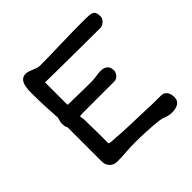

<svg xmlns="http://www.w3.org/2000/svg" viewBox="-172 -819 988 988"><g transform="rotate(-45 321.5 -325.0)"><path d="M104.5 -314Q99.6 -321.8 98.1 -330.8Q96.7 -339.8 96.7 -349.1Q96.7 -357.4 99.6 -366.2Q102.5 -375 104.5 -383.8Q102.1 -425.3 99.9 -466.3Q97.7 -507.3 97.7 -550.3Q97.7 -559.1 97.4 -570.6Q97.2 -582 98.1 -594.5Q99.1 -606.9 101.6 -618.9Q104 -630.9 109.4 -640.4Q114.7 -649.9 123.8 -655.8Q132.8 -661.6 147 -661.6Q157.7 -661.6 167.7 -658Q177.7 -654.3 187.7 -650.1Q197.8 -646 208 -642.3Q218.3 -638.7 230 -638.7Q259.3 -638.7 298.3 -639.4Q337.4 -640.1 380.4 -641.6Q403.8 -642.1 427 -642.6Q450.2 -643.1 472.7 -643.6Q495.1 -644 515.6 -644Q536.1 -644 553.7 -644Q575.2 -644 589.6 -643.1Q604 -642.1 612.5 -637.5Q621.1 -632.8 624.8 -623.5Q628.4 -614.3 628.4 -597.7Q628.4 -590.3 624.8 -583Q621.1 -575.7 614.7 -569.8Q608.4 -564 600.6 -560.1Q592.8 -556.2 585 -556.2Q490.7 -556.6 424.6 -557.1Q358.4 -557.6 314 -558.1Q269.5 -558.6 244.1 -558.8Q218.8 -559.1 206.1 -559.3Q193.4 -559.6 189.7 -559.6Q186 -559.6 186 -560.1V-401.4Q186 -395 190.4 -395Q208.5 -395 227.1 -394.8Q245.6 -394.5 265.9 -394Q286.1 -393.6 309.1 -393.3Q332 -393.1 359.4 -393.1Q377.4 -393.1 395.3 -396.2Q413.1 -399.4 433.1 -399.4Q453.1 -399.4 467 -387.9Q481 -376.5 481 -350.6Q481 -347.2 478.5 -340.6Q476.1 -334 471.4 -327.4Q466.8 -320.8 459.5 -315.9Q452.1 -311 442.4 -311H231.9Q217.8 -311 209.5 -310.8Q201.2 -310.5 196.8 -310.1Q192.4 -309.6 191.2 -308.8Q189.9 -308.1 189.9 -307.1Q189.9 -300.3 191.7 -293.5Q193.4 -286.6 193.4 -276.9Q193.4 -274.4 193.4 -265.4Q193.4 -256.3 193.6 -243.9Q193.8 -231.4 194.1 -216.6Q194.3 -201.7 194.8 -187.5V-109.4Q192.9 -106.4 199.2 -104.7Q205.6 -103 216.3 -102.3Q227.1 -101.6 240.2 -101.1Q253.4 -100.6 265.1 -99.1Q281.7 -98.1 306.2 -96.9Q330.6 -95.7 356.4 -95Q382.3 -94.2 407.5 -93.5Q432.6 -92.8 450.7 -92Q468.8 -91.3 477.1 -91.1Q485.4 -90.8 478.5 -90.8Q469.2 -90.8 470.7 -90.8Q472.2 -90.8 479.7 -90.6Q487.3 -90.3 499 -90.3Q510.7 -90.3 522.9 -90.1Q535.2 -89.8 545.2 -89.8Q555.2 -89.8 559.6 -89.8Q572.8 -89.8 581.3 -84.5Q589.8 -79.1 594.7 -71Q599.6 -63 601.6 -53.2Q603.5 -43.5 603.5 -34.7Q603.5 -21.5 598.1 -12.2Q592.8 -2.9 583.7 2.4Q574.7 7.8 562.3 10.3Q549.8 12.7 536.1 12.7Q525.9 12.7 511.2 9Q496.6 5.4 485.4 0Q480 -2 463.9 -4.4Q447.8 -6.8 422.6 -8.8Q397.5 -10.7 363.8 -12.2Q330.1 -13.7 289.6 -13.7Q259.3 -13.7 226.8 -11Q194.3 -8.3 159.2 -8.3Q147.5 -8.3 137.5 -12.7Q127.4 -17.1 120.1 -24.7Q112.8 -32.2 108.6 -42.7Q104.5 -53.2 104.5 -65.9Z"/></g></svg>

Font: Short Stack
Style: Regular
Weight: 400
Designer: James Grieshaber
Foundry: James Grieshaber
Version: Version 1.002